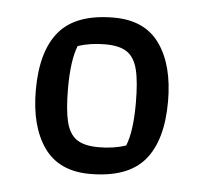

<svg xmlns="http://www.w3.org/2000/svg" viewBox="-36 -648 447 421"><g transform="rotate(5 187.5 -438.0)"><path d="M42 -438Q42 -524 79 -567.5Q116 -611 199 -611Q267 -611 300 -564.5Q333 -518 333 -438Q333 -352 296 -308.5Q259 -265 176 -265Q108 -265 75 -311.5Q42 -358 42 -438ZM250 -334Q263 -366 263 -428Q263 -475 256.5 -501.5Q250 -528 233.5 -539.5Q217 -551 185 -551Q152 -551 125 -542Q112 -510 112 -448Q112 -401 118.5 -374.5Q125 -348 141.5 -336.5Q158 -325 190 -325Q223 -325 250 -334Z"/></g></svg>

Font: Athiti Medium
Style: Regular
Weight: 500
Designer: CadsonDemak Team
Foundry: CadsonDemak
Version: Version 1.033